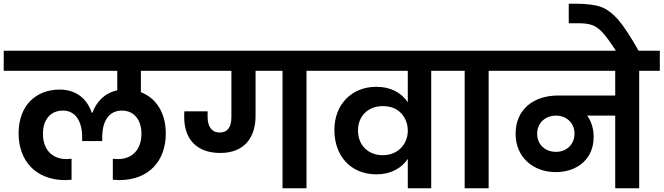

<svg xmlns="http://www.w3.org/2000/svg" viewBox="-41 -1013 3570 1033"><path d="M-21 -740V-632H590V-527C521 -512 479 -467 456 -406H453C428 -479 372 -531 280 -531C155 -531 59 -448 59 -295C59 -150 150 -44 310 -44C315 -44 327 -45 344 -46V-159L317 -157C238 -157 190 -210 190 -293C190 -368 229 -418 298 -418C366 -418 401 -359 401 -275V-254H509V-275C509 -360 544 -418 615 -418C682 -418 720 -366 720 -293C720 -210 672 -157 593 -157L566 -159V-46C583 -45 595 -44 600 -44C761 -44 851 -148 851 -295C851 -407 798 -486 717 -517V-632H930V-740Z M889 -632H1204V-384C1204 -328 1183 -300 1141 -300C1096 -300 1076 -335 1076 -383V-414H951C950 -407 950 -397 950 -383C950 -262 1020 -190 1144 -190C1272 -190 1334 -271 1334 -390V-632H1479V0H1608V-632H1719V-740H889Z M1678 -632H2153V-463C2118 -515 2060 -546 1984 -546C1849 -546 1758 -449 1758 -314C1758 -174 1846 -75 1984 -75C2059 -75 2118 -106 2153 -158V0H2279V-632H2389V-740H1678ZM1885 -311C1885 -390 1941 -442 2018 -442C2061 -442 2094 -429 2118 -403C2141 -377 2153 -346 2153 -310V-309C2153 -243 2105 -178 2018 -178C1941 -178 1885 -231 1885 -311Z M2459 -632V0H2588V-632H2699V-740H2348V-632Z M2657 -740V-632H3269V-499H2960C2832 -499 2733 -426 2733 -293C2733 -166 2829 -87 2949 -87C3063 -87 3153 -156 3153 -276C3153 -321 3141 -359 3118 -391H3269V0H3398V-632H3509V-740ZM2849 -293C2849 -350 2891 -391 2951 -391C3008 -391 3050 -350 3050 -294C3050 -237 3008 -196 2951 -196C2891 -196 2849 -236 2849 -293Z M3019 -993V-888H3068C3101 -888 3126 -885 3145 -878C3164 -871 3183 -858 3202 -837C3221 -816 3245 -783 3275 -736H3397C3353 -814 3316 -871 3285 -907C3254 -942 3223 -965 3192 -976C3161 -987 3118 -992 3065 -993Z"/></svg>

Font: Poppins SemiBold
Style: Regular
Weight: 600
Designer: Ninad Kale (Devanagari), Jonny Pinhorn (Latin)
Foundry: Indian Type Foundry
Version: 4.004